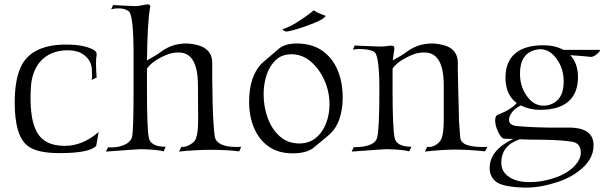

<svg xmlns="http://www.w3.org/2000/svg" viewBox="-20 -687 2762 874"><path d="M251 10Q148 10 106 -23Q47 -68 47 -220Q47 -325 76 -385Q119 -473 248 -483Q259 -484 268.5 -484Q278 -484 287 -484Q356 -484 401 -463Q420 -454 420 -441V-438Q417 -422 417 -397Q417 -372 420 -334L397 -323Q399 -329 399 -341Q399 -347 398.5 -355Q398 -363 398 -373Q395 -413 362 -437Q335 -458 288 -458H279Q210 -455 167 -411Q130 -371 122 -306Q119 -276 119 -243Q119 -197 124.5 -160.5Q130 -124 142 -98Q174 -23 275 -23Q356 -23 429 -86L418 -23Q387 10 251 10Z M462 3 472 -17Q475 -16 479 -16Q483 -16 487 -16Q518 -16 542 -26Q575 -39 581 -64Q588 -92 588 -276V-422Q589 -609 568 -634Q550 -649 520 -649Q502 -649 486 -645L495 -664Q507 -663 532 -662Q557 -661 594 -659Q601 -659 609 -660Q617 -661 627 -663Q646 -667 653 -667Q664 -667 664 -657Q664 -654 663 -652Q657 -618 653.5 -558Q650 -498 649 -412Q669 -423 685.5 -433Q702 -443 715 -453Q765 -489 827 -489Q844 -489 860 -486Q946 -472 946 -401V-325L947 -276Q947 -224 950 -158Q951 -141 952.5 -117Q954 -93 958 -63Q969 -18 1058 -18Q1064 -18 1069 -18Q1074 -18 1078 -19L1069 2Q1038 -2 1005 -3.5Q972 -5 939 -5Q904 -5 868 -3Q832 -1 795 3L806 -19Q808 -19 808.5 -18.5Q809 -18 810 -18Q826 -18 844 -28Q867 -41 872 -57Q877 -70 879.5 -91.5Q882 -113 882 -143V-154L881 -298Q881 -448 794 -448Q790 -448 785 -448Q780 -448 774 -447Q748 -444 709 -424Q668 -402 649 -375V-275Q649 -192 651 -138.5Q653 -85 657 -62Q664 -19 734 -19L725 2Q700 -6 621 -8Q612 -8 572.5 -5Q533 -2 462 3Z M1312 11Q1247 11 1203 -20Q1159 -51 1136.5 -104.5Q1114 -158 1114 -223Q1114 -340 1172 -399Q1177 -403 1196 -419.5Q1215 -436 1249 -465Q1278 -489 1330 -489Q1400 -489 1446.5 -456.5Q1493 -424 1516.5 -368.5Q1540 -313 1540 -243Q1540 -190 1526 -148Q1512 -106 1486 -81Q1476 -71 1457 -55.5Q1438 -40 1414 -20Q1382 11 1312 11ZM1342 -34Q1387 -34 1418 -59.5Q1449 -85 1464.5 -126Q1480 -167 1480 -211Q1480 -269 1457 -321Q1434 -373 1395 -406.5Q1356 -440 1307 -440Q1263 -440 1235 -413.5Q1207 -387 1193.5 -345.5Q1180 -304 1180 -258Q1180 -202 1198.5 -150.5Q1217 -99 1253.5 -66.5Q1290 -34 1342 -34ZM1282 -543Q1265 -551 1265 -553Q1265 -554 1267 -554Q1299 -565 1327 -582.5Q1355 -600 1363 -606Q1392 -626 1399.5 -633Q1407 -640 1407 -640Q1418 -634 1427 -629.5Q1436 -625 1443 -622Q1462 -616 1462 -614Q1462 -611 1451 -603Q1438 -594 1416.5 -585Q1395 -576 1364 -565Q1335 -555 1314 -549.5Q1293 -544 1282 -543Z M1581 3 1590 -17Q1687 -17 1697 -62Q1702 -79 1704.5 -134Q1707 -189 1707 -281Q1707 -427 1686 -449Q1673 -460 1637 -463Q1632 -463 1626.5 -463.5Q1621 -464 1616 -464Q1598 -464 1586 -461L1595 -480Q1603 -479 1632.5 -478Q1662 -477 1712 -475Q1718 -475 1725 -475.5Q1732 -476 1741 -477Q1749 -479 1755 -479Q1761 -479 1763 -479Q1775 -479 1775 -468V-462Q1773 -452 1771.5 -439.5Q1770 -427 1768 -412Q1788 -423 1804.5 -433Q1821 -443 1834 -453Q1884 -489 1946 -489Q1963 -489 1979 -486Q2064 -473 2064 -401Q2064 -385 2064 -366Q2064 -347 2065 -325L2066 -276Q2067 -250 2067.5 -220.5Q2068 -191 2069 -158Q2069 -139 2071 -114Q2073 -89 2075 -62Q2077 -38 2103.5 -28Q2130 -18 2174 -18Q2183 -18 2189 -18Q2195 -18 2199 -19L2188 2Q2152 -2 2118 -4Q2084 -6 2052 -6Q1995 -6 1914 3L1925 -19Q1927 -18 1936 -18Q1950 -18 1967 -29.5Q1984 -41 1990 -57Q2000 -81 2000 -143V-298Q2000 -448 1913 -448Q1909 -448 1903.5 -448Q1898 -448 1893 -447Q1879 -446 1863 -440Q1847 -434 1828 -424Q1806 -413 1791 -400.5Q1776 -388 1767 -375V-275Q1767 -109 1776 -62Q1783 -19 1853 -19L1843 2Q1818 -6 1739 -8Q1731 -8 1691.5 -5Q1652 -2 1581 3Z M2373 167Q2262 165 2233 136Q2209 113 2209 78Q2209 -4 2317 -55H2307Q2300 -55 2291 -55Q2282 -55 2272 -56Q2260 -60 2247 -88Q2234 -115 2234 -139Q2234 -161 2247 -165Q2307 -188 2332 -218Q2281 -256 2281 -333Q2281 -406 2325 -443.5Q2369 -481 2454 -481Q2506 -481 2545 -460H2710Q2711 -459 2711 -458Q2711 -452 2696 -440Q2680 -427 2669 -428Q2663 -429 2640 -431Q2617 -433 2576 -436Q2611 -398 2611 -336Q2611 -263 2567.5 -225Q2524 -187 2438 -187Q2391 -187 2351 -207Q2329 -197 2313 -179Q2297 -158 2297 -142Q2297 -116 2335 -113Q2380 -109 2425 -107.5Q2470 -106 2513 -106H2563Q2682 -109 2682 -25Q2682 45 2606 98Q2559 132 2490 150Q2427 168 2373 167ZM2453 -206Q2458 -206 2463.5 -206.5Q2469 -207 2474 -208Q2546 -225 2546 -316Q2546 -377 2511 -423Q2480 -463 2439 -463Q2430 -463 2418 -460Q2347 -443 2347 -352Q2347 -289 2382 -245Q2412 -206 2453 -206ZM2391 142Q2443 142 2494 126Q2554 108 2590 74Q2624 40 2624 8Q2624 -36 2583 -42Q2534 -50 2442 -51Q2414 -51 2390.5 -51.5Q2367 -52 2346 -53Q2262 -25 2262 54Q2262 82 2277 100Q2312 142 2391 142Z"/></svg>

Font: Gideon Roman
Style: Regular
Weight: 400
Designer: Robert E. Leuschke
Foundry: Robert E. Leuschke
Version: Version 2.010